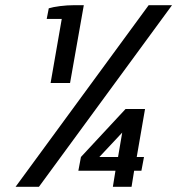

<svg xmlns="http://www.w3.org/2000/svg" viewBox="-20 -720 683 740"><path d="M40 0 553 -700H643L130 0ZM415 0 425 -62H282L292 -115L464 -300H539L507 -115H535L525 -62H497L487 0ZM363 -115H435L451 -209ZM175 -400 218 -647H160L168 -688Q184 -693 211.5 -696.5Q239 -700 266 -700H303L250 -400Z"/></svg>

Font: Cuprum Medium
Style: Italic
Weight: 500
Italic angle: -10°
Version: Version 3.000